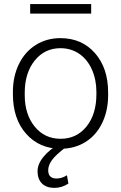

<svg xmlns="http://www.w3.org/2000/svg" viewBox="-20 -727 600 951"><path d="M43.9 0ZM43.9 -272Q43.9 -348.1 73.5 -409.2Q103 -470.2 157 -504.2Q210.9 -538.1 279.3 -538.1Q384.8 -538.1 450.2 -464.1Q515.6 -390.1 515.6 -268.1V-255.9Q515.6 -179.2 486.1 -117.9Q456.5 -56.6 402.8 -23.4Q349.1 9.8 280.3 9.8Q175.3 9.8 109.6 -64.2Q43.9 -138.2 43.9 -260.3ZM102.5 -255.9Q102.5 -161.1 151.6 -100.3Q200.7 -39.6 280.3 -39.6Q359.4 -39.6 408.4 -100.3Q457.5 -161.1 457.5 -260.7V-272Q457.5 -332.5 435.1 -382.8Q412.6 -433.1 372.1 -460.7Q331.5 -488.3 279.3 -488.3Q201.2 -488.3 151.9 -427Q102.5 -365.7 102.5 -266.6ZM306.2 2Q254.9 41 236.8 66.7Q218.8 92.3 218.8 116.2Q218.8 157.2 260.3 157.2Q286.6 157.2 311.5 141.1L318.8 182.1Q287.1 203.6 249 203.6Q210 203.6 188 181.9Q166 160.2 166 121.1Q166 85 196.3 48.6Q226.6 12.2 277.3 -16.1ZM431.6 -659.7H129.4V-707H431.6Z"/></svg>

Font: Roboto Light
Style: Regular
Weight: 300
Designer: Google
Version: Version 2.134; 2016; ttfautohint (v1.6)